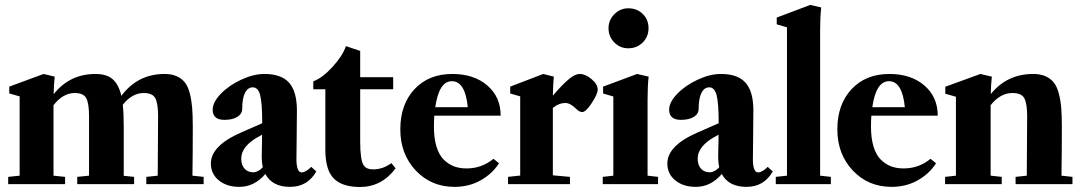

<svg xmlns="http://www.w3.org/2000/svg" viewBox="-20 -746 4383 778"><path d="M13.2 0V-29.3L59.6 -34.2V-355.5L17.6 -367.2V-395L156.7 -446.3L201.7 -435.5Q198.2 -404.8 197.3 -364.3Q262.2 -446.3 367.2 -446.3Q412.6 -446.3 437 -424.6Q461.4 -402.8 471.7 -357.4Q537.6 -446.3 647 -446.3Q675.8 -446.3 696.3 -437Q716.8 -427.7 729.5 -411.4Q742.2 -395 749.3 -366.9Q756.3 -338.9 758.8 -307.6Q761.2 -276.4 761.2 -231Q761.2 -132.3 759.8 -34.2L805.2 -29.3V0H572.8V-29.3L619.1 -34.2Q620.6 -196.8 620.6 -274.9Q620.6 -326.7 609.4 -347.9Q598.1 -369.1 562.5 -369.1Q515.1 -369.1 477.5 -321.3Q481.4 -286.1 481.4 -231V-33.7L523.4 -29.3V0H293V-29.3L340.8 -34.2V-274.9Q340.8 -326.7 329.6 -347.9Q318.4 -369.1 282.7 -369.1Q235.4 -369.1 196.8 -319.8V-34.2L243.7 -29.3V0Z M949.7 11.2Q898.9 11.2 866.7 -15.1Q834.5 -41.5 834.5 -83.5Q834.5 -155.3 955.6 -208.5L1042.5 -246.6Q1042.5 -328.6 1034.2 -360.4Q1025.9 -392.1 1004.4 -392.1Q983.9 -392.1 972.7 -369.4Q961.4 -346.7 961.4 -305.2Q961.4 -284.7 941.9 -272.5Q922.4 -260.3 889.6 -260.3Q841.8 -260.3 841.8 -301.3Q841.8 -332 875 -366.2Q908.2 -400.4 957.8 -423.3Q1007.3 -446.3 1051.8 -446.3Q1120.1 -446.3 1151.6 -410.6Q1183.1 -375 1183.1 -298.3Q1183.1 -254.9 1182.1 -184.3Q1181.2 -113.8 1181.2 -103.5Q1180.7 -79.1 1185.8 -63.2Q1190.9 -47.4 1202.1 -47.4Q1218.8 -47.4 1241.2 -69.8L1261.7 -51.3Q1226.1 11.2 1155.3 11.2Q1083 11.2 1055.2 -41Q1010.7 11.2 949.7 11.2ZM957.5 -103Q957.5 -77.6 970.7 -62.7Q983.9 -47.9 1006.3 -47.9Q1025.9 -47.9 1044.9 -68.4Q1040.5 -86.9 1040.5 -109.9Q1040.5 -120.1 1041 -138.4Q1041.5 -156.7 1041.7 -171.6Q1042 -186.5 1042 -200.2L1034.2 -195.8Q957.5 -155.8 957.5 -103Z M1438.5 11.7Q1370.1 11.7 1335.9 -19.5Q1298.3 -53.2 1298.3 -139.6V-384.3H1249.5V-416.5Q1286.6 -430.2 1327.4 -474.9Q1368.2 -519.5 1381.8 -559.1L1439.5 -539.6V-433.1H1573.2V-384.3H1439.5V-172.9Q1439.5 -97.2 1453.6 -76.2Q1464.8 -59.6 1491.7 -59.6Q1531.2 -59.6 1565.9 -85L1583 -64Q1526.9 11.7 1438.5 11.7Z M1821.8 11.2Q1727.1 11.2 1664.6 -55.2Q1602.1 -121.6 1602.1 -221.7Q1602.1 -323.2 1659.7 -384.8Q1717.3 -446.3 1813 -446.3Q1900.4 -446.3 1954.6 -399.7Q2008.8 -353 2008.8 -277.3H1739.7Q1738.3 -254.4 1738.3 -232.9Q1738.3 -185.5 1748.8 -151.6Q1759.3 -117.7 1778.1 -99.1Q1796.9 -80.6 1819.6 -72Q1842.3 -63.5 1870.6 -63.5Q1932.1 -63.5 1979.5 -102.5L2002 -84.5Q1975.6 -42.5 1928.2 -15.6Q1880.9 11.2 1821.8 11.2ZM1811 -417Q1758.8 -417 1743.7 -311.5H1875.5Q1865.2 -417 1811 -417Z M2038.6 0V-29.3L2087.9 -34.7V-355.5L2047.4 -367.2V-395L2181.2 -446.3L2224.1 -435.5Q2221.2 -408.2 2220.2 -358.4Q2260.7 -405.8 2288.6 -428.2Q2311.5 -446.3 2329.6 -446.3Q2352.1 -446.3 2377 -425.5Q2401.9 -404.8 2401.9 -382.3Q2401.9 -365.2 2377.9 -328.6Q2354 -292 2339.4 -292Q2327.6 -292 2315.4 -304.2Q2291 -328.6 2271.5 -328.6Q2244.1 -328.6 2220.2 -308.6V-35.6L2289.6 -29.3V0Z M2525.9 -550.3Q2492.7 -550.3 2469.2 -574Q2445.8 -597.7 2445.8 -631.8Q2445.8 -664.6 2469.5 -688.5Q2493.2 -712.4 2525.9 -712.4Q2561 -712.4 2584.5 -689.5Q2607.9 -666.5 2607.9 -631.8Q2607.9 -597.2 2584.2 -573.7Q2560.5 -550.3 2525.9 -550.3ZM2422.4 0V-29.3L2465.3 -34.2V-355L2423.8 -367.2V-395L2561.5 -446.3L2608.4 -435.5Q2604 -398.4 2604 -341.3V-34.2L2646.5 -29.3V0Z M2799.3 11.2Q2748.5 11.2 2716.3 -15.1Q2684.1 -41.5 2684.1 -83.5Q2684.1 -155.3 2805.2 -208.5L2892.1 -246.6Q2892.1 -328.6 2883.8 -360.4Q2875.5 -392.1 2854 -392.1Q2833.5 -392.1 2822.3 -369.4Q2811 -346.7 2811 -305.2Q2811 -284.7 2791.5 -272.5Q2772 -260.3 2739.3 -260.3Q2691.4 -260.3 2691.4 -301.3Q2691.4 -332 2724.6 -366.2Q2757.8 -400.4 2807.4 -423.3Q2856.9 -446.3 2901.4 -446.3Q2969.7 -446.3 3001.2 -410.6Q3032.7 -375 3032.7 -298.3Q3032.7 -254.9 3031.7 -184.3Q3030.8 -113.8 3030.8 -103.5Q3030.3 -79.1 3035.4 -63.2Q3040.5 -47.4 3051.8 -47.4Q3068.4 -47.4 3090.8 -69.8L3111.3 -51.3Q3075.7 11.2 3004.9 11.2Q2932.6 11.2 2904.8 -41Q2860.4 11.2 2799.3 11.2ZM2807.1 -103Q2807.1 -77.6 2820.3 -62.7Q2833.5 -47.9 2856 -47.9Q2875.5 -47.9 2894.5 -68.4Q2890.1 -86.9 2890.1 -109.9Q2890.1 -120.1 2890.6 -138.4Q2891.1 -156.7 2891.4 -171.6Q2891.6 -186.5 2891.6 -200.2L2883.8 -195.8Q2807.1 -155.8 2807.1 -103Z M3123.5 0V-29.3L3168.9 -34.2V-635.3L3127.4 -647.5V-674.8L3263.2 -726.1L3307.6 -715.8Q3303.2 -678.2 3303.2 -621.6V-34.2L3346.7 -29.3V0Z M3592.8 11.2Q3498 11.2 3435.5 -55.2Q3373 -121.6 3373 -221.7Q3373 -323.2 3430.7 -384.8Q3488.3 -446.3 3584 -446.3Q3671.4 -446.3 3725.6 -399.7Q3779.8 -353 3779.8 -277.3H3510.7Q3509.3 -254.4 3509.3 -232.9Q3509.3 -185.5 3519.8 -151.6Q3530.3 -117.7 3549.1 -99.1Q3567.9 -80.6 3590.6 -72Q3613.3 -63.5 3641.6 -63.5Q3703.1 -63.5 3750.5 -102.5L3772.9 -84.5Q3746.6 -42.5 3699.2 -15.6Q3651.9 11.2 3592.8 11.2ZM3582 -417Q3529.8 -417 3514.6 -311.5H3646.5Q3636.2 -417 3582 -417Z M3809.6 0V-29.3L3853.5 -34.2V-354L3810.5 -366.2V-394.5L3952.6 -446.3L3999 -435.5Q3995.6 -404.8 3994.6 -364.7Q4060.5 -446.3 4166.5 -446.3Q4195.8 -446.3 4216.6 -437Q4237.3 -427.7 4250.2 -411.4Q4263.2 -395 4270.5 -366.9Q4277.8 -338.9 4280.3 -307.6Q4282.7 -276.4 4282.7 -231Q4282.7 -132.3 4281.2 -34.2L4325.7 -29.3V0H4095.2V-29.3L4140.6 -34.2Q4142.1 -196.8 4142.1 -274.9Q4142.1 -326.7 4130.6 -347.9Q4119.1 -369.1 4082.5 -369.1Q4033.2 -369.1 3994.1 -319.8V-34.2L4039.1 -29.3V0Z"/></svg>

Font: Elstob Grade
Style: Regular
Weight: 400
Designer: Peter S. Baker
Version: Version 1.015